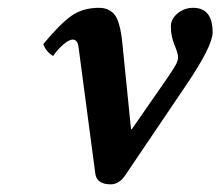

<svg xmlns="http://www.w3.org/2000/svg" viewBox="-20 -464 569 496"><path d="M318.4 -130.9 320.3 -129.9 414.1 -265.1Q429.7 -288.1 434.6 -297.4Q439.9 -307.1 439.9 -316.9Q439.9 -325.7 430.7 -348.1Q421.4 -370.6 421.4 -395.5Q421.4 -415 438.7 -429.4Q456.1 -443.8 479 -443.8Q529.3 -443.8 529.3 -380.4Q529.3 -345.2 460.9 -244.1L304.2 -12.2Q288.1 12.2 266.1 12.2Q229.5 12.2 226.1 -16.1L183.1 -340.8Q180.7 -361.8 168 -361.8Q158.2 -361.8 143.1 -348.6Q127.9 -335.4 117.2 -319.3Q98.1 -331.5 91.8 -350.1Q134.3 -401.4 163.8 -422.6Q193.4 -443.8 235.8 -443.8Q250 -443.8 260.5 -438.5Q271 -433.1 276.9 -425Q282.7 -417 287.1 -402.6Q291.5 -388.2 293 -376Q294.9 -365.7 296.9 -344.2Z"/></svg>

Font: Linux Libertine G
Style: Semibold Italic
Weight: 600
Italic angle: -11.5°
Designer: Philipp H. Poll
Foundry: Philipp H. Poll
Version: Version 5.1.1